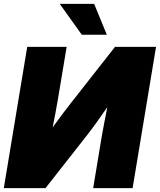

<svg xmlns="http://www.w3.org/2000/svg" viewBox="-22 -969 824 989"><path d="M661.1 0H458L502 -265.6Q506.3 -289.6 513.7 -329.6Q521 -369.6 531.2 -419.2Q541.5 -468.8 553.7 -520L594.2 -510.7Q561 -460.9 529.8 -415.5Q498.5 -370.1 471.2 -332.3Q443.8 -294.4 420.9 -265.6L212.4 0H-2.4L118.2 -727.5H321.3L276.9 -460.9Q272 -430.7 262.9 -382.8Q253.9 -335 243.7 -284.2Q233.4 -233.4 224.1 -193.8L205.6 -247.1Q229.5 -285.2 255.4 -321.3Q281.2 -357.4 304.9 -388.4Q328.6 -419.4 346.2 -441.9L570.3 -727.5H781.7ZM399.4 -790 285.6 -949.2H462.9L528.3 -790Z"/></svg>

Font: Inter 28pt Black
Style: Italic
Weight: 900
Italic angle: -9.3988°
Designer: Rasmus Andersson
Foundry: rsms
Version: Version 4.001;git-66647c0bb